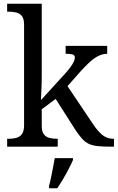

<svg xmlns="http://www.w3.org/2000/svg" viewBox="-20 -780 626 1021"><path d="M18 0V-42H26Q49 -42 67.5 -47Q86 -52 97 -67.5Q108 -83 108 -114V-650Q108 -680 96.5 -694.5Q85 -709 66.5 -713.5Q48 -718 26 -718H18V-760H202V-374Q202 -361 201.5 -340Q201 -319 200 -298Q199 -277 198.5 -262.5Q198 -248 198 -248L323 -385Q345 -409 356.5 -425.5Q368 -442 373 -453.5Q378 -465 378 -474Q378 -487 366 -490.5Q354 -494 329 -494V-536H550V-494Q533 -494 516 -488Q499 -482 482 -470Q465 -458 447 -440.5Q429 -423 409 -401L339 -322L472 -124Q498 -84 523.5 -63Q549 -42 583 -42H586V0H572Q529 0 500 -3Q471 -6 451.5 -15.5Q432 -25 414.5 -44.5Q397 -64 376 -97L276 -254L202 -199V-109Q202 -80 213.5 -65.5Q225 -51 243.5 -46.5Q262 -42 284 -42H287V0ZM241 208Q247 186 252 161Q257 136 262 110.5Q267 85 271 61H368V71Q359 92 345 119Q331 146 315 173Q299 200 285 221H241Z"/></svg>

Font: Noto Serif Tamil
Style: Italic
Weight: 400
Italic angle: -12°
Designer: Indian Type Foundry, Tom Grace, and the Monotype Design Team
Foundry: Monotype Imaging Inc.
Version: Version 2.003